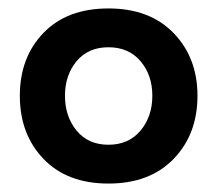

<svg xmlns="http://www.w3.org/2000/svg" viewBox="-20 -715 515 455"><path d="M313 -570Q285 -603 237 -603Q189 -603 161.5 -570Q134 -537 134 -488Q134 -439 161.5 -405.5Q189 -372 237 -372Q285 -372 313 -405.5Q341 -439 341 -488Q341 -537 313 -570ZM448 -488Q448 -397 391.5 -338.5Q335 -280 237 -280Q139 -280 83 -338.5Q27 -397 27 -488Q27 -579 83 -637Q139 -695 237 -695Q335 -695 391.5 -636.5Q448 -578 448 -488Z"/></svg>

Font: Techna Sans
Style: Regular
Weight: 400
Designer: Carl Enlund
Version: Version 1.003